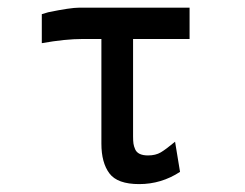

<svg xmlns="http://www.w3.org/2000/svg" viewBox="-20 -462 626 491"><path d="M320.3 -362.3V-113.3Q320.3 -101.6 321.3 -94.7Q322.3 -87.9 325.7 -80.1Q329.1 -72.3 337.4 -68.4Q345.7 -64.5 358.4 -64.5Q377.9 -64.5 391.1 -72.3Q404.3 -80.1 427.7 -99.6L440.4 -22.5Q392.6 8.8 335.9 8.8Q280.3 8.8 259.8 -18.6Q239.3 -45.9 239.3 -94.7V-362.3H191.4Q146.5 -362.3 86.9 -351.6V-425.8L103.5 -430.7Q160.2 -442.4 182.6 -442.4H464.8V-362.3Z"/></svg>

Font: Thabit-Bold
Style: Bold
Weight: 700
Designer: Regenerated by Nadim Shaikli
Foundry: MAK Alagha
Version: 0.01